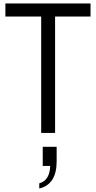

<svg xmlns="http://www.w3.org/2000/svg" viewBox="-20 -765 552 1105"><path d="M217 -670H11V-745H501V-670H297V0H217ZM269 190H226V80H306V164Q306 296 206 320V290Q266 274 269 190Z"/></svg>

Font: Evergrow Sans 
Style: Regular
Weight: 400
Foundry: 10Web
Version: Version 1.000